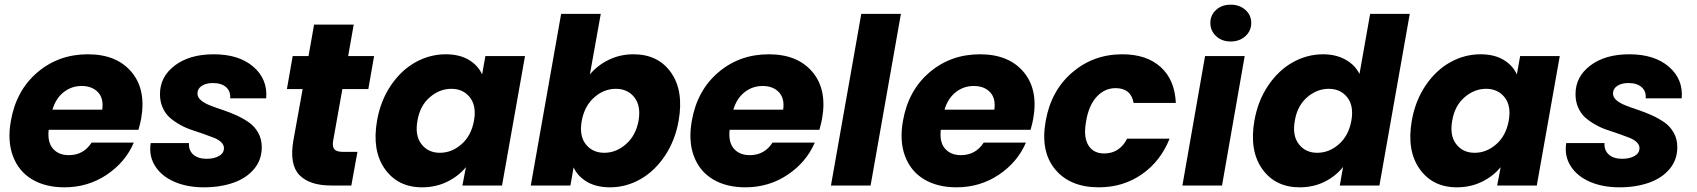

<svg xmlns="http://www.w3.org/2000/svg" viewBox="-20 -800 7318 828"><path d="M332 -429.2Q288.6 -429.2 254.6 -402.6Q220.7 -376 206.1 -327.1H420.9Q427.7 -375.5 402.6 -402.3Q377.4 -429.2 332 -429.2ZM557.1 -185.1Q521 -100.6 440.2 -46.4Q359.4 7.8 257.8 7.8Q175.8 7.8 118.2 -26.6Q60.5 -61 35.9 -126.5Q11.2 -191.9 26.9 -278.8Q49.8 -410.2 141.4 -488Q232.9 -565.9 358.9 -565.9Q482.4 -565.9 546.6 -490.2Q610.8 -414.6 588.9 -289.1Q585 -267.6 577.1 -240.2H189.9Q184.1 -186.5 208.5 -158.7Q232.9 -130.9 276.9 -130.9Q340.3 -130.9 375 -185.1Z M1108.9 -165Q1108.9 -111.3 1076.2 -71.8Q1043.5 -32.2 987.1 -12.2Q930.7 7.8 858.9 7.8Q787.1 7.8 731.9 -16.1Q676.8 -40 648.9 -84Q621.1 -127.9 629.9 -183.1H794.9Q793 -151.9 813.5 -133.5Q834 -115.2 871.6 -115.2Q903.3 -115.2 924.6 -127.4Q945.8 -139.6 945.8 -161.1Q945.8 -175.3 933.8 -186.8Q921.9 -198.2 902.6 -205.8Q883.3 -213.4 858.4 -222.2Q833.5 -231 807.9 -239.3Q782.2 -247.6 757.3 -261.5Q732.4 -275.4 713.1 -292Q693.8 -308.6 681.9 -335Q669.9 -361.3 669.9 -394Q669.9 -469.2 733.9 -517.6Q797.9 -565.9 901.9 -565.9Q1010.3 -565.9 1072.5 -512.2Q1134.8 -458.5 1127.9 -376H972.7Q975.1 -406.2 955.1 -424.1Q935.1 -441.9 897.9 -441.9Q868.7 -441.9 850.1 -429.7Q831.5 -417.5 831.5 -397Q831.5 -380.4 846.9 -367.4Q862.3 -354.5 886.7 -345Q911.1 -335.4 940.7 -325.7Q970.2 -315.9 999.8 -302.5Q1029.3 -289.1 1053.7 -272Q1078.1 -254.9 1093.5 -227.5Q1108.9 -200.2 1108.9 -165Z M1245.1 -193.8 1285.2 -416H1217.3L1242.2 -558.1H1310.5L1334.5 -693.8H1505.4L1481.4 -558.1H1593.3L1568.4 -416H1456.5L1416.5 -191.9Q1412.6 -166.5 1422.4 -155.8Q1432.1 -145 1460.4 -145H1521.5L1495.1 0H1408.2Q1314.9 0 1271.2 -45.2Q1227.5 -90.3 1245.1 -193.8Z M1606 -279.8Q1621.1 -365.7 1665.5 -431.4Q1710 -497.1 1771.7 -531.5Q1833.5 -565.9 1902.3 -565.9Q1961.4 -565.9 2001.5 -542Q2041.5 -518.1 2059.1 -479L2073.2 -558.1H2244.1L2145 0H1974.1L1989.3 -79.1Q1957 -40 1908.2 -16.1Q1859.4 7.8 1800.3 7.8Q1695.8 7.8 1639.6 -71.5Q1583.5 -150.9 1606 -279.8ZM1926.3 -417Q1875.5 -417 1833.3 -380.4Q1791 -343.8 1780.3 -279.8Q1768.6 -215.8 1797.4 -178.5Q1826.2 -141.1 1877 -141.1Q1928.2 -141.1 1970.2 -178Q2012.2 -214.8 2023.9 -278.8Q2035.6 -342.8 2006.6 -379.9Q1977.5 -417 1926.3 -417Z M2523.9 -479Q2556.2 -518.1 2605.2 -542Q2654.3 -565.9 2711.9 -565.9Q2817.9 -565.9 2873.5 -487.5Q2929.2 -409.2 2906.7 -279.8Q2891.6 -193.8 2847.2 -127.7Q2802.7 -61.5 2741.2 -26.9Q2679.7 7.8 2610.8 7.8Q2552.2 7.8 2512 -15.6Q2471.7 -39.1 2453.6 -78.1L2439.9 0H2269L2399.9 -740.2H2570.8ZM2733.9 -279.8Q2744.6 -343.8 2715.6 -380.4Q2686.5 -417 2635.7 -417Q2584.5 -417 2542.5 -379.9Q2500.5 -342.8 2488.8 -278.8Q2477.1 -214.8 2506.1 -178Q2535.2 -141.1 2585.9 -141.1Q2637.2 -141.1 2679.7 -178.5Q2722.2 -215.8 2733.9 -279.8Z M3268.6 -429.2Q3225.1 -429.2 3191.2 -402.6Q3157.2 -376 3142.6 -327.1H3357.4Q3364.3 -375.5 3339.1 -402.3Q3314 -429.2 3268.6 -429.2ZM3493.7 -185.1Q3457.5 -100.6 3376.7 -46.4Q3295.9 7.8 3194.3 7.8Q3112.3 7.8 3054.7 -26.6Q2997.1 -61 2972.4 -126.5Q2947.8 -191.9 2963.4 -278.8Q2986.3 -410.2 3077.9 -488Q3169.4 -565.9 3295.4 -565.9Q3418.9 -565.9 3483.2 -490.2Q3547.4 -414.6 3525.4 -289.1Q3521.5 -267.6 3513.7 -240.2H3126.5Q3120.6 -186.5 3145 -158.7Q3169.4 -130.9 3213.4 -130.9Q3276.9 -130.9 3311.5 -185.1Z M3563.5 0 3694.3 -740.2H3865.2L3734.4 0Z M4179.2 -429.2Q4135.7 -429.2 4101.8 -402.6Q4067.9 -376 4053.2 -327.1H4268.1Q4274.9 -375.5 4249.8 -402.3Q4224.6 -429.2 4179.2 -429.2ZM4404.3 -185.1Q4368.2 -100.6 4287.4 -46.4Q4206.5 7.8 4105 7.8Q4022.9 7.8 3965.3 -26.6Q3907.7 -61 3883.1 -126.5Q3858.4 -191.9 3874 -278.8Q3897 -410.2 3988.5 -488Q4080.1 -565.9 4206.1 -565.9Q4329.6 -565.9 4393.8 -490.2Q4458 -414.6 4436 -289.1Q4432.1 -267.6 4424.3 -240.2H4037.1Q4031.2 -186.5 4055.7 -158.7Q4080.1 -130.9 4124 -130.9Q4187.5 -130.9 4222.2 -185.1Z M4489.7 -278.8Q4512.7 -409.2 4604 -487.5Q4695.3 -565.9 4819.8 -565.9Q4924.8 -565.9 4985.6 -510.7Q5046.4 -455.6 5050.8 -356H4868.7Q4857.4 -419.9 4791 -419.9Q4744.1 -419.9 4710 -383.3Q4675.8 -346.7 4664.1 -278.8Q4651.4 -210.9 4672.9 -174.6Q4694.3 -138.2 4741.7 -138.2Q4808.1 -138.2 4840.8 -202.1H5023.9Q4984.9 -104.5 4904.1 -48.3Q4823.2 7.8 4718.8 7.8Q4594.2 7.8 4530 -70.1Q4465.8 -147.9 4489.7 -278.8Z M5079.1 0 5176.8 -558.1H5347.7L5250 0ZM5287.1 -621.1Q5249.5 -621.1 5224.6 -644Q5199.7 -667 5199.7 -701.2Q5199.7 -734.9 5224.4 -757.3Q5249 -779.8 5287.1 -779.8Q5325.7 -779.8 5350.8 -757.3Q5376 -734.9 5376 -701.2Q5376 -667 5350.8 -644Q5325.7 -621.1 5287.1 -621.1Z M5389.6 -279.8Q5404.8 -365.7 5449.2 -431.4Q5493.7 -497.1 5555.4 -531.5Q5617.2 -565.9 5686 -565.9Q5740.7 -565.9 5782.2 -543Q5823.7 -520 5842.8 -481L5888.7 -740.2H6059.6L5928.7 0H5757.8L5772 -80.1Q5740.2 -40 5692.1 -16.1Q5644 7.8 5585 7.8Q5479.5 7.8 5423.3 -71.3Q5367.2 -150.4 5389.6 -279.8ZM5710 -417Q5659.2 -417 5616.9 -380.4Q5574.7 -343.8 5564 -279.8Q5552.2 -215.8 5581.1 -178.5Q5609.9 -141.1 5660.6 -141.1Q5711.9 -141.1 5753.9 -178Q5795.9 -214.8 5807.6 -278.8Q5819.3 -342.8 5790.3 -379.9Q5761.2 -417 5710 -417Z M6068.4 -279.8Q6083.5 -365.7 6127.9 -431.4Q6172.4 -497.1 6234.1 -531.5Q6295.9 -565.9 6364.7 -565.9Q6423.8 -565.9 6463.9 -542Q6503.9 -518.1 6521.5 -479L6535.6 -558.1H6706.5L6607.4 0H6436.5L6451.7 -79.1Q6419.4 -40 6370.6 -16.1Q6321.8 7.8 6262.7 7.8Q6158.2 7.8 6102.1 -71.5Q6045.9 -150.9 6068.4 -279.8ZM6388.7 -417Q6337.9 -417 6295.7 -380.4Q6253.4 -343.8 6242.7 -279.8Q6231 -215.8 6259.8 -178.5Q6288.6 -141.1 6339.4 -141.1Q6390.6 -141.1 6432.6 -178Q6474.6 -214.8 6486.3 -278.8Q6498 -342.8 6469 -379.9Q6439.9 -417 6388.7 -417Z M7213.4 -165Q7213.4 -111.3 7180.7 -71.8Q7147.9 -32.2 7091.6 -12.2Q7035.2 7.8 6963.4 7.8Q6891.6 7.8 6836.4 -16.1Q6781.2 -40 6753.4 -84Q6725.6 -127.9 6734.4 -183.1H6899.4Q6897.5 -151.9 6918 -133.5Q6938.5 -115.2 6976.1 -115.2Q7007.8 -115.2 7029.1 -127.4Q7050.3 -139.6 7050.3 -161.1Q7050.3 -175.3 7038.3 -186.8Q7026.4 -198.2 7007.1 -205.8Q6987.8 -213.4 6962.9 -222.2Q6938 -231 6912.4 -239.3Q6886.7 -247.6 6861.8 -261.5Q6836.9 -275.4 6817.6 -292Q6798.3 -308.6 6786.4 -335Q6774.4 -361.3 6774.4 -394Q6774.4 -469.2 6838.4 -517.6Q6902.3 -565.9 7006.3 -565.9Q7114.7 -565.9 7177 -512.2Q7239.3 -458.5 7232.4 -376H7077.1Q7079.6 -406.2 7059.6 -424.1Q7039.6 -441.9 7002.4 -441.9Q6973.1 -441.9 6954.6 -429.7Q6936 -417.5 6936 -397Q6936 -380.4 6951.4 -367.4Q6966.8 -354.5 6991.2 -345Q7015.6 -335.4 7045.2 -325.7Q7074.7 -315.9 7104.2 -302.5Q7133.8 -289.1 7158.2 -272Q7182.6 -254.9 7198 -227.5Q7213.4 -200.2 7213.4 -165Z"/></svg>

Font: SVN-Poppins
Style: Bold Italic
Weight: 700
Italic angle: -10°
Designer: Ninad Kale (Devanagari), Jonny Pinhorn (Latin)
Foundry: Indian Type Foundry
Version: Version 3.002 2017